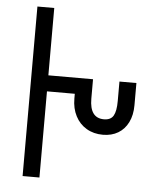

<svg xmlns="http://www.w3.org/2000/svg" viewBox="-52 -771 704 818"><g transform="rotate(5 300.0 -362.5)"><path d="M75 -725H147V-437H338V-354Q338 -271 399 -271Q428 -271 439.5 -290.8Q451 -310.5 451 -354V-437H523.5V-342Q523.5 -300 508.2 -269Q493 -238 465.2 -221.5Q437.5 -205 400 -205Q360.5 -205 330 -223Q299.5 -241 282.8 -273.5Q266 -306 266 -348V-368.5H147V0H75Z"/></g></svg>

Font: JuliaMono Light
Style: Regular
Weight: 300
Monospace: yes
Designer: cormullion
Foundry: corm
Version: Version 0.054; ttfautohint (v1.8.4)